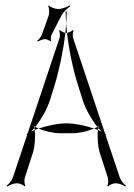

<svg xmlns="http://www.w3.org/2000/svg" viewBox="-20 -670 490 702"><path d="M116 -521 118 -518C124 -521 136 -527 145 -527C150 -527 162 -522 164 -519L167 -521C165 -524 166 -537 168 -542L205 -614C212 -627 227 -641 237 -647L234 -650C225 -644 206 -637 192 -637C182 -637 163 -644 159 -650L156 -648C160 -642 161 -622 158 -613L133 -543C130 -534 121 -525 116 -521ZM4 9 7 12C14 7 30 0 42 0C51 0 66 6 70 12L73 9C69 4 68 -13 71 -21L101 -114C107 -133 110 -169 107 -195C102 -193 98 -191 94 -189C98 -193 101 -197 105 -202C105 -204 105 -207 104 -209C106 -208 107 -207 109 -206C131 -234 152 -271 162 -302L179 -356C197 -415 212 -488 219 -550C211 -551 202 -557 199 -560L196 -558C199 -553 200 -539 198 -532L81 -182C80 -181 78 -180 77 -179L79 -176L27 -21C23 -10 12 4 4 9ZM219 -550H225C224 -561 223 -573 222 -583C221 -573 220 -561 219 -550ZM220 -628C220 -615 221 -600 222 -583C223 -600 224 -615 224 -628ZM225 -550C232 -488 247 -415 266 -356L283 -302C293 -271 314 -234 336 -206C338 -207 339 -208 341 -209C340 -207 340 -204 340 -202C344 -197 347 -193 351 -189C347 -191 343 -193 338 -195C335 -169 338 -133 344 -114L374 -21C377 -13 376 4 372 9L375 12C379 6 394 0 403 0C415 0 431 7 438 12L441 9C433 4 422 -10 418 -21L366 -176L368 -179C367 -180 365 -181 364 -182L247 -532C245 -539 246 -553 249 -558L246 -560C243 -556 232 -551 225 -550ZM105 -202C105 -200 107 -198 107 -195C111 -197 116 -198 121 -200L109 -206ZM121 -200C144 -190 177 -183 196 -183H249C269 -183 301 -190 324 -200C292 -211 253 -219 223 -219C192 -219 153 -211 121 -200ZM324 -200C329 -198 334 -197 338 -195C338 -198 340 -200 340 -202L336 -206Z"/></svg>

Font: Armata Saber
Style: Rg
Weight: 400
Designer: Jasper
Foundry: Cannot Into Space Fonts
Version: Version 0.970